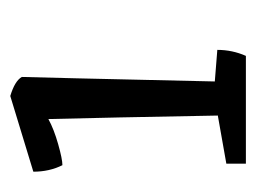

<svg xmlns="http://www.w3.org/2000/svg" viewBox="-84 -704 510 383"><g transform="rotate(-90 171.5 -513.0)"><path d="M36 -317 132 -334Q128 -557 125 -672Q105 -661 75 -652.5Q45 -644 33 -644Q20 -670 20 -702L171 -748Q201 -739 209 -725Q208 -698 200 -340L263 -335Q263 -305 251 -278H36Z"/></g></svg>

Font: Inika
Style: Regular
Weight: 400
Designer: Constanza Artigas Preller
Foundry: Constanza Artigas Preller
Version: Version 1.001